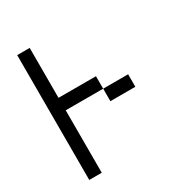

<svg xmlns="http://www.w3.org/2000/svg" viewBox="-191 -971 1049 1110"><g transform="rotate(-30 333.5 -416.5)"><path d="M83.3 0V-833.3H166.7V-500H416.7V-416.7H166.7V0ZM416.7 -416.7H583.3V-333.3H416.7Z"/></g></svg>

Font: Galmuri11 Condensed
Style: Regular
Weight: 400
Width: 3
Designer: Lee Minseo (quiple)
Version: Version 2.399;hotconv 1.1.1;makeotfexe 2.6.0 DEVELOPMENT